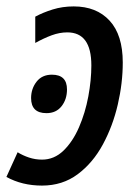

<svg xmlns="http://www.w3.org/2000/svg" viewBox="-44 -569 434 599"><path d="M87 10Q25 10 -24 -17L11 -94Q27 -84 46.5 -77.5Q66 -71 87 -71Q125 -71 154 -99Q183 -127 202.5 -172Q222 -217 231.5 -268Q241 -319 241 -365Q241 -468 166 -468Q142 -468 117.5 -459Q93 -450 66 -435V-517Q90 -530 120.5 -539.5Q151 -549 186 -549Q257 -549 298 -504.5Q339 -460 339 -374Q339 -310 323.5 -243Q308 -176 277 -118.5Q246 -61 198.5 -25.5Q151 10 87 10ZM101 -216Q53 -216 53 -263Q53 -292 70 -314Q87 -336 118 -336Q165 -336 165 -290Q165 -259 148 -237.5Q131 -216 101 -216Z"/></svg>

Font: Noto Sans Condensed Medium
Style: Italic
Weight: 500
Width: 3
Italic angle: -12°
Designer: Monotype Design Team
Foundry: Monotype Imaging Inc.
Version: Version 2.013; ttfautohint (v1.8.4.7-5d5b)